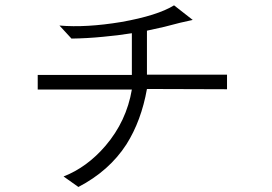

<svg xmlns="http://www.w3.org/2000/svg" viewBox="-20 -745 1040 733"><path d="M207 -647.5 252.9 -597.7Q313.5 -598.6 373 -604.5Q428.7 -609.4 483.4 -618.2V-471.7V-459H124V-403.3H483.4Q462.9 -282.2 382.8 -188.5Q312.5 -106.4 222.7 -71.3L279.3 -31.2Q397.5 -92.8 462.9 -194.3Q519.5 -284.2 541 -405.3L846.7 -404.3V-460H541V-501V-627.9Q572.3 -634.8 607.4 -642.6Q627.9 -647.5 668 -658.2L715.8 -668.9L644.5 -724.6Q581.1 -685.5 443.4 -661.1Q308.6 -638.7 207 -647.5Z"/></svg>

Font: DotumChe
Style: Regular
Weight: 400
Monospace: yes
Version: Version 2.21